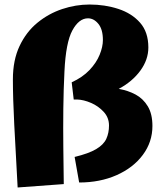

<svg xmlns="http://www.w3.org/2000/svg" viewBox="-20 -816 721 849"><path d="M58 13Q49 -148 43 -265.5Q37 -383 37 -465Q37 -550 66.5 -612.5Q96 -675 145.5 -715.5Q195 -756 255 -776Q315 -796 376 -796Q444 -796 503.5 -776.5Q563 -757 599.5 -715.5Q636 -674 636 -606Q636 -552 600.5 -503.5Q565 -455 505 -423Q546 -416 579.5 -398Q613 -380 633.5 -346Q654 -312 654 -259Q654 -188 611.5 -131Q569 -74 495.5 -41.5Q422 -9 330 -9L310 -122Q372 -137 405 -156.5Q438 -176 450 -202Q462 -228 462 -261Q462 -296 438.5 -321.5Q415 -347 382.5 -361Q350 -375 321 -376Q314 -376 306 -376L297 -452Q345 -474 375.5 -506Q406 -538 420.5 -573.5Q435 -609 435 -639Q435 -686 415 -710.5Q395 -735 369 -735Q329 -735 300 -681.5Q271 -628 265 -500Q261 -422 260 -335.5Q259 -249 260 -163.5Q261 -78 262 -2Z"/></svg>

Font: Marhey ExtraBold
Style: Regular
Weight: 800
Designer: Nur Syamsi & Bustanul Arifin
Foundry: Namelatype
Version: Version 1.000; ttfautohint (v1.8.4.7-5d5b)